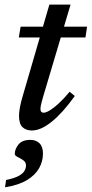

<svg xmlns="http://www.w3.org/2000/svg" viewBox="-20 -559 400 838"><path d="M62 -395.5 70 -442.5H360L353 -395.5ZM168 -136Q164 -122 161.5 -112.2Q159 -102.5 157.8 -95.8Q156.5 -89 156.5 -84.5Q156.5 -75 160.2 -71Q164 -67 170 -67Q180.5 -67 197.8 -77.5Q215 -88 237 -108.2Q259 -128.5 284 -158.5L306.5 -140Q280 -103 254.8 -75Q229.5 -47 206 -28Q182.5 -9 160.8 0.8Q139 10.5 119 10.5Q93.5 10.5 78.2 -4Q63 -18.5 63 -54Q63 -69 67 -90.8Q71 -112.5 79.5 -141L195.5 -539H288ZM44.5 113Q44.5 91.5 60.8 71.5Q77 51.5 113 51.5Q137 51.5 152.2 66.2Q167.5 81 167.5 111.5Q167.5 145 150.8 175Q134 205 97.8 227Q61.5 249 2 258.5L6.5 226.5Q41.5 219.5 60.2 209.5Q79 199.5 86.2 187.5Q93.5 175.5 93.5 163Q93.5 148.5 81.2 140.2Q69 132 56.8 126Q44.5 120 44.5 113Z"/></svg>

Font: Newsreader 16pt Medium
Style: Italic
Weight: 500
Italic angle: -17°
Designer: Hugues Gentile
Foundry: Production Type
Version: Version 1.003